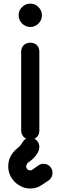

<svg xmlns="http://www.w3.org/2000/svg" viewBox="-20 -788 342 1084"><path d="M151.4 0Q128.9 0 114.3 -14.6Q99.6 -29.3 99.6 -50.8Q99.6 -199.2 99.6 -496.1Q99.6 -518.6 114.3 -533.2Q128.9 -546.9 151.4 -546.9Q173.8 -546.9 188.5 -533.2Q202.1 -518.6 202.1 -496.1Q202.1 -347.7 202.1 -50.8Q202.1 -29.3 188.5 -14.6Q173.8 0 151.4 0ZM151.4 -635.7Q124 -635.7 104.5 -655.3Q85 -674.8 85 -702.1Q85 -728.5 104.5 -748Q124 -767.6 151.4 -767.6Q177.7 -767.6 197.3 -748Q216.8 -728.5 216.8 -702.1Q216.8 -674.8 197.3 -655.3Q177.7 -635.7 151.4 -635.7ZM151.4 276.4Q117.2 276.4 88.9 258.8Q60.5 242.2 43 212.9Q26.4 184.6 26.4 151.4Q26.4 91.8 78.1 48.8Q88.9 41 95.7 32.2Q101.6 24.4 106.4 16.6Q120.1 -9.8 151.4 -9.8Q171.9 -9.8 186.5 3.9Q201.2 17.6 202.1 40Q202.1 63.5 185.5 85.9Q169.9 108.4 137.7 130.9Q132.8 134.8 130.9 140.6Q127.9 146.5 127.9 151.4Q127.9 161.1 134.8 168Q140.6 173.8 151.4 173.8Q155.3 173.8 158.2 172.9Q161.1 171.9 163.1 169.9Q172.9 162.1 194.3 147.5Q209 136.7 224.6 136.7Q248 136.7 261.7 151.4Q276.4 166 276.4 188.5Q276.4 211.9 257.8 228.5Q245.1 237.3 219.7 253.9Q189.5 276.4 151.4 276.4Z"/></svg>

Font: Abed
Style: Bold
Weight: 700
Designer: Johan Aakerlund
Version: Version 3.105